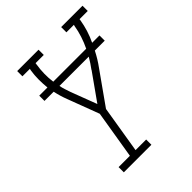

<svg xmlns="http://www.w3.org/2000/svg" viewBox="-209 -848 960 960"><g transform="rotate(-45 271.5 -367.5)"><path d="M100 0V-37H180L222 -292L159 -459Q159 -459 159 -459Q159 -459 159 -459Q152 -477 146.5 -495.5Q141 -514 137 -533H72V-570H130Q127 -599 127 -629.5Q127 -660 132 -691L134 -698H81V-735H232V-698H174L173 -691Q168 -660 167.5 -629.5Q167 -599 171 -570H404Q418 -599 428 -629.5Q438 -660 443 -691L445 -698H392V-735H543V-698H485L484 -691Q479 -660 469.5 -629.5Q460 -599 446 -570H498V-533H428Q418 -513 406 -493.5Q394 -474 380 -455L261 -287L220 -37H295V0ZM248 -335 348 -476V-477Q358 -490 367 -504Q376 -518 385 -533H178Q181 -517 186 -502Q191 -487 196 -472Z"/></g></svg>

Font: Iosevka Curly Slab XLtObl
Style: Regular
Weight: 200
Italic angle: -9°
Monospace: yes
Designer: Belleve Invis
Foundry: Belleve Invis
Version: Version 11.1.0; ttfautohint (v1.8.3)